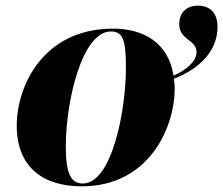

<svg xmlns="http://www.w3.org/2000/svg" viewBox="-20 -647 787 677"><path d="M268 10C508 10 596 -201 596 -334C596 -346 595 -358 593 -369C689 -407 747 -471 747 -552C747 -600 722 -627 678 -627C635 -627 612 -600 612 -562C612 -505 673 -508 673 -463C673 -432 640 -402 592 -380C574 -497 485 -546 379 -546C130 -546 39 -341 39 -204C39 -60 129 10 268 10ZM272 0C230 0 212 -35 212 -130C212 -290 269 -536 371 -536C413 -536 424 -508 424 -407C424 -259 375 0 272 0Z"/></svg>

Font: Noto Serif Display ExtraBold
Style: Italic
Weight: 800
Italic angle: -12°
Designer: Monotype Design Team
Foundry: Monotype Imaging Inc.
Version: Version 2.009